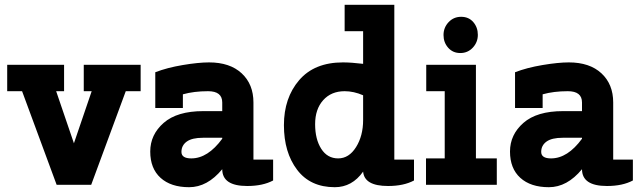

<svg xmlns="http://www.w3.org/2000/svg" viewBox="-20 -770 2667 800"><path d="M10 -390V-500H247V-390H214L288 -173L362 -390H329V-500H566V-390H504L360 0H216L72 -390Z M827 -307H906V-343Q906 -390 847 -390Q788 -390 742 -377V-320H627V-469Q676 -488 741.5 -499Q807 -510 851 -510Q938 -510 987 -464.5Q1036 -419 1036 -343V-105H1118V-18Q1075 5 1010 5Q906 5 906 -65Q844 10 768 10Q692 10 649 -29Q606 -68 606 -138.5Q606 -209 662 -258Q718 -307 827 -307ZM777 -110Q846 -110 906 -192V-196H826Q780 -196 758 -180Q736 -164 736 -137Q736 -110 777 -110Z M1623 -750V-105H1705V-18Q1662 5 1597 5Q1498 5 1493 -55Q1447 10 1375 10Q1273 10 1218 -62.5Q1163 -135 1163 -248.5Q1163 -362 1226.5 -436Q1290 -510 1409 -510Q1443 -510 1493 -504V-640H1416V-750ZM1493 -270V-373Q1454 -390 1416 -390Q1360 -390 1326.5 -352.5Q1293 -315 1293 -252.5Q1293 -190 1318.5 -150Q1344 -110 1389 -110Q1434 -110 1463.5 -157Q1493 -204 1493 -270Z M1756 -390V-500H1963V-110H2050V0H1755V-110H1833V-390ZM1898 -549Q1867 -549 1847.5 -571Q1828 -593 1828 -624Q1828 -655 1849 -677.5Q1870 -700 1901.5 -700Q1933 -700 1952 -678Q1971 -656 1971 -625Q1971 -594 1950 -571.5Q1929 -549 1898 -549Z M2326 -307H2405V-343Q2405 -390 2346 -390Q2287 -390 2241 -377V-320H2126V-469Q2175 -488 2240.5 -499Q2306 -510 2350 -510Q2437 -510 2486 -464.5Q2535 -419 2535 -343V-105H2617V-18Q2574 5 2509 5Q2405 5 2405 -65Q2343 10 2267 10Q2191 10 2148 -29Q2105 -68 2105 -138.5Q2105 -209 2161 -258Q2217 -307 2326 -307ZM2276 -110Q2345 -110 2405 -192V-196H2325Q2279 -196 2257 -180Q2235 -164 2235 -137Q2235 -110 2276 -110Z"/></svg>

Font: Cherry Swash
Style: Bold
Weight: 700
Designer: Kasatkina Nataliya
Foundry: Nataliya Kasatkina
Version: Version 1.001